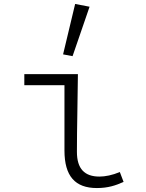

<svg xmlns="http://www.w3.org/2000/svg" viewBox="-20 -937 740 971"><path d="M299 -662 347 -653 433 -903 360 -917ZM306 -176C306 -46 360 14 470 14C526 14 565 1 605 -17L586 -67C548 -51 512 -44 483 -44C408 -44 369 -83 369 -169C369 -292 373 -431 374 -562H103V-506H306Z"/></svg>

Font: Kawkab Mono Light
Style: Regular
Weight: 300
Monospace: yes
Designer: Abdullah Arif
Foundry: Abdullah Arif
Version: Version 1.000;PS 000.500;hotconv 1.0.88;makeotf.lib2.5.64775